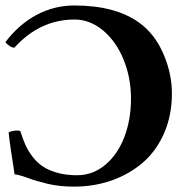

<svg xmlns="http://www.w3.org/2000/svg" viewBox="-25 -676 689 708"><path d="M249 -655.8Q399.9 -655.8 487.8 -592.8Q545.4 -551.3 577.1 -478.3Q608.9 -405.3 608.9 -331.1Q608.9 -250.5 580.1 -184.8Q551.3 -119.1 501.7 -76.4Q452.1 -33.7 387 -10.7Q321.8 12.2 248 12.2Q194.3 12.2 151.4 2Q108.4 -8.3 77.6 -19.8Q46.9 -31.2 28.8 -33.2Q10.7 -146.5 6.8 -188Q15.6 -192.4 28.1 -194.1Q40.5 -195.8 49.8 -192.9Q58.6 -164.6 68.4 -142.6Q78.1 -120.6 94.7 -98.6Q111.3 -76.7 132.8 -62.3Q154.3 -47.9 186.5 -38.8Q218.8 -29.8 258.8 -29.8Q316.9 -29.8 362.8 -67.9Q408.7 -106 433.3 -170.2Q458 -234.4 458 -312Q458 -389.2 430.7 -456.3Q403.3 -523.4 355 -563.7Q306.6 -604 250 -604Q122.1 -604 27.8 -500Q20 -500 9.5 -507.1Q-1 -514.2 -4.9 -521Q45.9 -587.4 110.8 -621.6Q175.8 -655.8 249 -655.8Z"/></svg>

Font: Linux Libertine G
Style: Bold
Weight: 700
Designer: Philipp H. Poll
Foundry: Philipp H. Poll
Version: Version 5.0.3